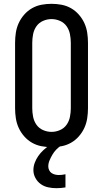

<svg xmlns="http://www.w3.org/2000/svg" viewBox="-20 -763 540 1006"><path d="M250 8Q223 8 197 3Q171 -2 148 -15Q125 -28 107 -48.5Q89 -69 78 -93Q67 -117 63 -143.5Q59 -170 59 -196V-539Q59 -565 63 -591.5Q67 -618 78 -642Q89 -666 107 -686.5Q125 -707 148 -720Q171 -733 197 -738Q223 -743 250 -743Q277 -743 303 -738Q329 -733 352 -720Q375 -707 393 -686.5Q411 -666 422 -642Q433 -618 437 -591.5Q441 -565 441 -539V-196Q441 -170 437 -143.5Q433 -117 422 -93Q411 -69 393 -48.5Q375 -28 352 -15Q329 -2 303 3Q277 8 250 8ZM250 -72Q273 -72 294.5 -81.5Q316 -91 329 -109.5Q342 -128 346.5 -151Q351 -174 351 -196V-539Q351 -561 346.5 -584Q342 -607 329 -625.5Q316 -644 294.5 -653.5Q273 -663 250 -663Q227 -663 205.5 -653.5Q184 -644 171 -625.5Q158 -607 153.5 -584Q149 -561 149 -539V-196Q149 -174 153.5 -151Q158 -128 171 -109.5Q184 -91 205.5 -81.5Q227 -72 250 -72ZM275 223Q254 223 232.5 218.5Q211 214 193.5 201.5Q176 189 165.5 169.5Q155 150 155 128Q155 109 162 90Q169 71 180.5 54.5Q192 38 206.5 24.5Q221 11 237 0L249 -8H300V0Q286 9 274.5 21Q263 33 254.5 47.5Q246 62 239.5 77.5Q233 93 233 109Q233 119 237.5 128.5Q242 138 250 143.5Q258 149 268 151.5Q278 154 288 154Q297 154 305.5 153Q314 152 323 150V219Q311 221 299 222Q287 223 275 223Z"/></svg>

Font: Iosevka Curly Slab Medium
Style: Regular
Weight: 500
Monospace: yes
Designer: Belleve Invis
Foundry: Belleve Invis
Version: Version 22.1.2; ttfautohint (v1.8.4)